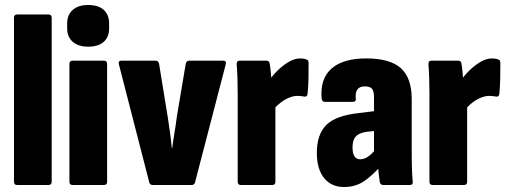

<svg xmlns="http://www.w3.org/2000/svg" viewBox="-20 -741 2037 769"><path d="M49 0Q36 0 36 -13V-670Q36 -683 49 -683H174Q187 -683 187 -670V-13Q187 0 174 0Z M271 0Q258 0 258 -13V-485Q258 -498 271 -498H396Q409 -498 409 -485V-13Q409 0 396 0ZM333 -554Q294 -554 271.5 -573.5Q249 -593 249 -627V-647Q249 -682 271.5 -701.5Q294 -721 333 -721Q374 -721 395.5 -701.5Q417 -682 417 -647V-627Q417 -593 395.5 -573.5Q374 -554 333 -554Z M592 0Q581 0 578 -10L456 -484Q453 -498 466 -498H603Q614 -498 617 -486L652 -271Q657 -239 661 -210Q665 -181 668 -149H670Q674 -181 679 -210Q684 -239 688 -272L724 -486Q727 -498 738 -498H874Q888 -498 884 -483L761 -10Q758 0 747 0Z M945 0Q932 0 932 -13V-368Q932 -401 931 -430Q930 -459 928 -483Q927 -498 940 -498H1048Q1058 -498 1060 -487Q1063 -471 1065 -448Q1067 -425 1068 -405L1083 -359V-13Q1083 0 1070 0ZM1072 -298 1061 -423Q1077 -445 1097 -463.5Q1117 -482 1139 -494.5Q1161 -507 1183 -507Q1190 -507 1196 -506Q1202 -505 1207 -503Q1213 -501 1214.5 -497Q1216 -493 1216 -487Q1216 -461 1215.5 -428Q1215 -395 1212 -366Q1211 -353 1200 -354Q1194 -355 1187 -356Q1180 -357 1172 -357Q1156 -357 1138.5 -350Q1121 -343 1104 -330Q1087 -317 1072 -298Z M1515 0Q1504 0 1501 -12Q1499 -25 1496.5 -48.5Q1494 -72 1492 -93L1478 -122V-349Q1478 -376 1470 -385.5Q1462 -395 1441 -395Q1400 -395 1405 -346Q1407 -333 1392 -333H1281Q1270 -333 1268 -348Q1262 -426 1308 -466.5Q1354 -507 1447 -507Q1542 -507 1585.5 -468Q1629 -429 1629 -344V-130Q1629 -89 1630 -62.5Q1631 -36 1633 -14Q1635 0 1621 0ZM1358 8Q1307 8 1278 -28Q1249 -64 1249 -129Q1249 -202 1286.5 -240Q1324 -278 1416 -288L1489 -297L1488 -217L1447 -213Q1417 -208 1404.5 -194Q1392 -180 1392 -151Q1392 -127 1399.5 -115Q1407 -103 1423 -103Q1440 -103 1457.5 -116Q1475 -129 1496 -158L1508 -80Q1471 -37 1437 -14.5Q1403 8 1358 8Z M1713 0Q1700 0 1700 -13V-368Q1700 -401 1699 -430Q1698 -459 1696 -483Q1695 -498 1708 -498H1816Q1826 -498 1828 -487Q1831 -471 1833 -448Q1835 -425 1836 -405L1851 -359V-13Q1851 0 1838 0ZM1840 -298 1829 -423Q1845 -445 1865 -463.5Q1885 -482 1907 -494.5Q1929 -507 1951 -507Q1958 -507 1964 -506Q1970 -505 1975 -503Q1981 -501 1982.5 -497Q1984 -493 1984 -487Q1984 -461 1983.5 -428Q1983 -395 1980 -366Q1979 -353 1968 -354Q1962 -355 1955 -356Q1948 -357 1940 -357Q1924 -357 1906.5 -350Q1889 -343 1872 -330Q1855 -317 1840 -298Z"/></svg>

Font: Sofia Sans Condensed Black
Style: Regular
Weight: 900
Designer: Botio Nikoltchev, Ani Petrova
Foundry: lettersoup
Version: Version 4.101